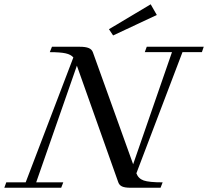

<svg xmlns="http://www.w3.org/2000/svg" viewBox="-52 -883 978 903"><path d="M480 -716.3 460.4 -745.6 656.7 -862.8 685.5 -812.5ZM-31.7 0 -22.5 -25.4H68.8L293 -612.8Q281.7 -626.5 256.8 -632.1Q231.9 -637.7 182.1 -637.7L192.4 -663.1H322.8Q350.6 -663.1 365.2 -657Q379.9 -650.9 384.8 -637.2L574.2 -110.4L756.8 -637.7H628.9L638.2 -663.1H906.2L897.5 -637.7H806.2L589.4 -67.9Q598.6 -43 623.8 -34.2Q648.9 -25.4 712.9 -25.4L703.1 0H562Q535.6 0 522.5 -5.9Q509.3 -11.7 504.4 -25.4L309.6 -574.2L118.2 -25.4H245.6L235.8 0Z"/></svg>

Font: Elstob
Style: Italic
Weight: 400
Italic angle: -20°
Designer: Peter S. Baker
Version: Version 1.015